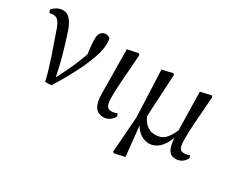

<svg xmlns="http://www.w3.org/2000/svg" viewBox="-114 -881 1704 1435"><g transform="rotate(30 738.0 -163.0)"><path d="M10 -459C20 -461 31 -463 44 -463C80 -463 100 -434 124 -361C165 -242 208 -129 240 3L292 1C390 -153 497 -356 497 -473C497 -497 495 -508 492 -521C483 -529 474 -534 456 -534C419 -534 399 -508 399 -461C399 -434 402 -398 410 -333C378 -241 344 -169 291 -66C274 -159 245 -263 210 -373C177 -487 141 -529 88 -529C57 -529 22 -511 0 -484Z M747 14C788 14 819 -13 835 -42L826 -65C812 -59 795 -54 778 -54C746 -54 727 -71 726 -138C725 -214 732 -298 749 -523L739 -533L646 -514L650 -130C651 -31 684 14 747 14Z M1451 -65C1437 -58 1420 -54 1405 -54C1370 -54 1357 -72 1356 -139C1354 -216 1361 -302 1378 -523L1368 -533L1277 -512L1284 -183C1245 -90 1204 -66 1148 -66C1105 -66 1061 -84 1028 -153C1030 -239 1038 -337 1047 -523L1037 -533L946 -512L963 -108L940 200L952 208L1040 188L1013 -69C1042 -15 1093 14 1139 14C1201 14 1251 -30 1286 -119C1290 -33 1311 14 1370 14C1412 14 1442 -10 1459 -42Z"/></g></svg>

Font: Noto Serif CJK JP Medium
Style: Regular
Weight: 500
Designer: Ryoko NISHIZUKA 西塚涼子 (kana & ideographs); Frank Grießhammer (Latin, Greek & Cyrillic); Wenlong ZHANG 张文龙 (bopomofo); San
Foundry: Adobe Systems Incorporated
Version: Version 1.000;PS 1;hotconv 16.6.53;makeotf.lib2.5.65590